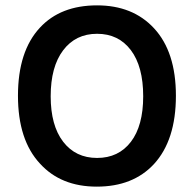

<svg xmlns="http://www.w3.org/2000/svg" viewBox="-20 -682 723 716"><path d="M342 -662Q475 -662 554 -577Q636 -489 636 -325Q636 -159 554 -70Q476 14 341 14Q207 14 129 -72Q47 -160 47 -325Q47 -491 129 -579Q206 -662 342 -662ZM514 -323Q514 -434 468 -495Q422 -556 342 -556Q262 -556 215.5 -494.5Q169 -433 169 -323Q169 -214 215.5 -153.5Q262 -93 342 -93Q422 -93 468 -153Q514 -213 514 -323Z"/></svg>

Font: Karla Neue
Style: Bold
Weight: 700
Designer: Jonathan Pinhorn
Foundry: PYRS Fontlab Ltd. / Made with FontLab
Version: Version 1.000;PS 001.001;hotconv 1.0.56